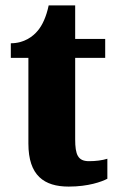

<svg xmlns="http://www.w3.org/2000/svg" viewBox="-20 -680 433 710"><path d="M234 10C307 10 356 -8 377 -19V-93C358 -87 334 -84 309 -84C268 -84 258 -108 258 -165V-466H369V-536H258V-660H160C151 -617 136 -586 120 -567C103 -546 70 -520 20 -520V-466H85V-149C85 -31 143 10 234 10Z"/></svg>

Font: Noto Serif Armenian Condensed Black
Style: Regular
Weight: 900
Width: 3
Designer: Monotype Design Team
Foundry: Monotype Imaging Inc.
Version: Version 2.008